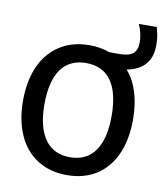

<svg xmlns="http://www.w3.org/2000/svg" viewBox="-80 -756 722 838"><g transform="rotate(10 281.0 -336.5)"><path d="M515.1 -272.5C515.1 -362.3 492.7 -435.1 449.7 -483.9C520.5 -497.1 558.6 -539.6 558.6 -607.9C558.6 -641.1 556.2 -655.8 546.9 -689.5H468.8V-685.1C473.1 -677.2 477.1 -666 480.5 -651.4C483.9 -636.2 485.4 -623 485.4 -611.8C485.4 -564.9 463.4 -545.4 405.3 -545.4H361.8C334.5 -555.7 304.7 -560.5 272 -560.5C223.1 -560.5 180.2 -549.3 143.6 -526.4C69.8 -481 27.8 -392.1 27.8 -272.5C27.8 -213.9 37.6 -163.1 57.1 -119.6C96.2 -33.2 171.9 15.1 272 15.1C321.3 15.1 363.8 3.9 400.4 -18.6C473.1 -63.5 515.1 -151.9 515.1 -272.5ZM420.4 -272.5C420.4 -135.3 367.7 -64 272 -64C175.8 -64 122.6 -136.2 122.6 -272.5C122.6 -411.6 174.8 -481.4 272 -481.4C368.2 -481.4 420.4 -411.6 420.4 -272.5Z"/></g></svg>

Font: SG Kara Light
Style: Regular
Weight: 400
Designer: Damoon Khanjanzadeh
Version: Version 1.000